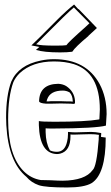

<svg xmlns="http://www.w3.org/2000/svg" viewBox="-20 -787 492 850"><path d="M182 -219V-202Q183 -154 200 -124V-122Q213 -115 232 -115Q267 -115 277 -160Q281 -175 281 -193V-203Q303 -201 314 -201Q326 -201 348 -202Q372 -203 383 -203Q401 -203 428 -198Q428 -197 428 -193Q427 -185 427 -181L448 -178Q448 -15 385 24Q352 43 277 43Q183 43 152 33Q118 21 97 -4Q17 -70 8 -233Q7 -251 7 -267Q7 -365 30 -426Q62 -499 161 -519Q189 -525 219 -525Q361 -525 421 -415Q452 -357 452 -282Q452 -274 449 -231Q407 -219 217 -218Q210 -218 205 -218Q189 -218 182 -219ZM152 -233V-251Q165 -248 221 -248Q359 -248 417 -258Q419 -259 420 -259Q422 -289 422 -302Q422 -466 307 -503Q268 -515 219 -515Q123 -515 67 -463Q48 -444 39 -423Q16 -360 16 -257Q16 -97 86 -28Q118 3 160 10Q174 10 204 11Q239 13 257 13Q357 12 390 -34Q408 -49 417 -170Q417 -173 417 -177Q418 -186 418 -190Q403 -193 379 -193Q366 -193 340 -192Q316 -191 307 -191Q295 -191 292 -192V-184Q292 -119 247 -107Q239 -105 232 -105Q156 -107 152 -233ZM328 -747 409 -663Q405 -659 371 -628H372Q312 -578 300 -558Q278 -555 246 -555Q175 -555 139 -566Q142 -568 146 -572Q152 -577 154 -579L119 -586Q143 -608 233 -699Q275 -741 308 -767L327 -746ZM376 -684 307 -754Q280 -732 174 -625Q153 -603 140 -591Q159 -585 225 -585Q264 -585 274 -587Q280 -598 360 -669Q371 -679 375 -683ZM273 -406Q309 -382 312 -341V-330Q310 -327 305 -327Q302 -327 294 -328Q269 -329 249 -329Q231 -329 205 -328Q190 -328 184 -328Q154 -330 153 -339Q155 -415 238 -416Q258 -415 273 -406ZM289 -377 288 -378Q274 -386 258 -386Q203 -386 189 -348Q187 -343 186 -338Q189 -338 195 -338Q201 -339 205 -339H249Q261 -339 279 -338Q289 -338 292 -338L302 -337V-341Q301 -364 289 -377Z"/></svg>

Font: Londrina Shadow
Style: Regular
Weight: 400
Designer: Marcelo Magalhaes
Foundry: Marcelo Magalhães
Version: Version 1.001 2011